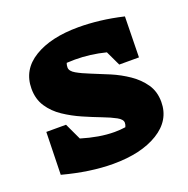

<svg xmlns="http://www.w3.org/2000/svg" viewBox="-98 -597 683 696"><g transform="rotate(-20 243.5 -248.5)"><path d="M32 -22 36 -186H112L142 -122Q175 -112 207 -106.5Q239 -101 269 -101Q291 -101 311 -104Q315 -112 315 -120Q315 -133 295 -144Q275 -155 243.5 -167Q212 -179 176.5 -194.5Q141 -210 109.5 -231Q78 -252 58.5 -281.5Q39 -311 39 -351Q39 -424 103.5 -463.5Q168 -503 275 -503Q314 -503 357 -498Q400 -493 447 -482L444 -325H368L341 -382Q282 -397 223 -397Q207 -397 191 -396Q188 -388 188 -379Q188 -365 208 -353.5Q228 -342 259.5 -329.5Q291 -317 326.5 -302Q362 -287 393.5 -265.5Q425 -244 445 -215Q465 -186 465 -146Q465 -75 399 -34.5Q333 6 225 6Q137 6 32 -22Z"/></g></svg>

Font: Piazzolla ExtraBold
Style: Regular
Weight: 800
Designer: Juan Pablo del Peral
Foundry: Huerta Tipografica
Version: Version 1.330